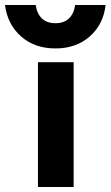

<svg xmlns="http://www.w3.org/2000/svg" viewBox="-105 -749 443 769"><path d="M318 -729Q309 -651 254.5 -603Q200 -555 117 -555Q34 -555 -20.5 -603Q-75 -651 -85 -729H38Q43 -694 63 -675Q83 -656 117 -656Q151 -656 171 -675Q191 -694 196 -729ZM47 -500H190V0H47Z"/></svg>

Font: Overused Grotesk
Style: Bold
Weight: 700
Version: Version 0.003